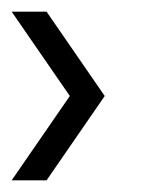

<svg xmlns="http://www.w3.org/2000/svg" viewBox="-20 -390 280 330"><path d="M0 -370H60L160 -225L60 -80H0L100 -225Z"/></svg>

Font: SOV_Station
Style: Bold
Weight: 700
Version: Version 1.00